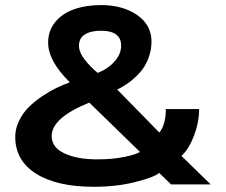

<svg xmlns="http://www.w3.org/2000/svg" viewBox="-20 -726 890 756"><path d="M349.5 9.5Q204 9.5 122 -42.2Q40 -94 40 -187Q40 -219.5 55 -250.2Q70 -281 92.5 -303.5Q115 -326 145.2 -346.5Q175.5 -367 201.8 -379.5Q228 -392 255 -402Q169.5 -485.5 169.5 -558.5Q169.5 -605 197.2 -639Q225 -673 271.8 -689.5Q318.5 -706 378.5 -706Q463 -706 519.8 -667Q576.5 -628 576.5 -563Q576.5 -527.5 564 -495.5Q551.5 -463.5 530.8 -440.5Q510 -417.5 487.8 -401.2Q465.5 -385 441.5 -373.5L607.5 -204Q633 -236 633 -296.5H764Q764 -244.5 744 -192Q724 -139.5 694.5 -112L809.5 0H653.5L607 -45Q585.5 -27.5 511.8 -9Q438 9.5 349.5 9.5ZM364.5 -439Q404 -454 430.5 -483.5Q457 -513 457 -546Q457 -605 377.5 -605Q337 -605 314 -590.2Q291 -575.5 291 -546.5Q291 -520 313.8 -491Q336.5 -462 364.5 -439ZM363.5 -98.5Q425.5 -98.5 472.8 -108.8Q520 -119 531 -128L331.5 -322Q183.5 -262 183.5 -190.5Q183.5 -145.5 233.8 -122Q284 -98.5 363.5 -98.5Z"/></svg>

Font: League Mono Wide SemiBold
Style: Regular
Weight: 600
Width: 8
Designer: Tyler Finck
Foundry: The League of Moveable Type / Tyler Finck
Version: Version 2.210